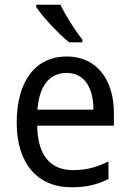

<svg xmlns="http://www.w3.org/2000/svg" viewBox="-20 -786 550 816"><path d="M237 -766H134V-756C159 -717 230 -641 274 -606H330V-618C300 -655 258 -721 237 -766ZM264 -546C132 -546 51 -443 51 -264C51 -94 137 10 284 10C347 10 392 -1 441 -25V-100C391 -75 347 -63 290 -63C193 -63 140 -127 138 -252H464V-306C464 -447 391 -546 264 -546ZM263 -476C342 -476 377 -409 377 -320H139C147 -421 190 -476 263 -476Z"/></svg>

Font: Noto Sans Lao SemiCondensed
Style: Regular
Weight: 400
Width: 4
Designer: Monotype Design Team
Foundry: Monotype Imaging Inc.
Version: Version 2.003